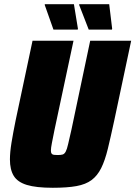

<svg xmlns="http://www.w3.org/2000/svg" viewBox="-20 -881 641 909"><path d="M230 8Q151 8 107 -5.5Q63 -19 45 -48.5Q27 -78 27 -126Q27 -160 34.5 -206Q42 -252 54 -311L134 -688H328L238 -266Q230 -226 225.5 -203Q221 -180 221 -168Q221 -158 224.5 -153.5Q228 -149 235 -148Q242 -147 253 -147Q268 -147 276.5 -149.5Q285 -152 291 -163Q297 -174 302.5 -198.5Q308 -223 318 -266L407 -688H601L521 -311Q504 -232 490.5 -176.5Q477 -121 459 -85Q441 -49 413.5 -28.5Q386 -8 342 0Q298 8 230 8ZM348 -741H233L192 -857V-861H330L349 -745ZM510 -741H400L355 -857V-861H497L511 -745Z"/></svg>

Font: Saira SemiCondensed Black
Style: Italic
Weight: 900
Width: 4
Italic angle: -12°
Designer: Hector Gatti with collaboration of the Omnibus-Type team
Foundry: Omnibus-Type
Version: Version 1.101